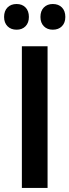

<svg xmlns="http://www.w3.org/2000/svg" viewBox="-50 -929 343 949"><path d="M58.1 0V-700.2H185.1V0ZM-29.8 -845.2Q-29.8 -875 -12.9 -892.1Q3.9 -909.2 32.2 -909.2Q59.6 -909.2 76.2 -892.1Q92.8 -875 92.8 -845.2Q92.8 -816.4 76.2 -799.3Q59.6 -782.2 32.2 -782.2Q3.9 -782.2 -12.9 -799.3Q-29.8 -816.4 -29.8 -845.2ZM149.9 -845.2Q149.9 -875 166.7 -892.1Q183.6 -909.2 210.9 -909.2Q239.3 -909.2 256.1 -892.1Q272.9 -875 272.9 -845.2Q272.9 -816.4 256.1 -799.3Q239.3 -782.2 210.9 -782.2Q183.6 -782.2 166.7 -799.3Q149.9 -816.4 149.9 -845.2Z"/></svg>

Font: LT Hoop SemBd
Style: Regular
Weight: 600
Designer: Daniel Lyons
Foundry: LyonsType
Version: Version 1.000